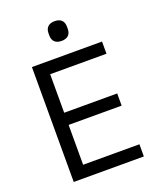

<svg xmlns="http://www.w3.org/2000/svg" viewBox="-162 -998 907 1096"><g transform="rotate(-20 291.5 -450.0)"><path d="M304 -780C342 -780 360 -801 360 -833V-847C360 -879 342 -900 304 -900C266 -900 248 -879 248 -847V-833C248 -801 266 -780 304 -780ZM93 0H519V-74H177V-316H499V-390H177V-624H519V-698H93Z"/></g></svg>

Font: Braiins Sans
Style: Regular
Weight: 400
Designer: Mike Abbink, Paul van der Laan, Pieter van Rosmalen, Jiri Chlebus, Lubos Buracinsky
Foundry: Bold Monday, Sudetype
Version: Version 1.000;hotconv 1.0.109;makeotfexe 2.5.65596